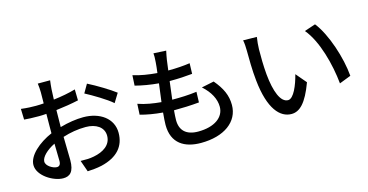

<svg xmlns="http://www.w3.org/2000/svg" viewBox="-84 -1203 3169 1654"><g transform="rotate(-15 1500.0 -376.0)"><path d="M422 -805H312C315 -787 318 -747 318 -726C318 -708 317 -672 317 -627C292 -625 269 -624 248 -624C211 -624 172 -625 115 -632L118 -536C151 -533 189 -531 250 -531C269 -531 291 -532 316 -534C315 -496 315 -458 315 -423C315 -403 315 -382 315 -361C197 -310 94 -221 94 -136C94 -40 227 40 314 40C373 40 412 9 412 -97C412 -137 409 -221 408 -304C474 -325 543 -337 613 -337C704 -337 773 -294 773 -217C773 -133 700 -89 616 -73C579 -65 536 -65 496 -66L532 36C569 34 614 31 659 21C806 -14 875 -97 875 -216C875 -344 763 -424 614 -424C553 -424 479 -413 406 -392C406 -442 407 -493 408 -543C477 -551 551 -563 609 -576L607 -674C552 -658 480 -644 410 -636C412 -672 413 -704 414 -728C416 -752 419 -786 422 -805ZM721 -695 677 -619C740 -586 860 -515 908 -471L957 -551C907 -590 795 -658 721 -695ZM192 -141C192 -181 244 -232 317 -268C318 -203 320 -145 320 -113C320 -80 306 -67 286 -67C252 -67 192 -101 192 -141Z M1454 -793 1342 -799C1344 -779 1344 -760 1341 -720C1339 -694 1336 -662 1331 -626C1257 -632 1179 -644 1118 -664L1113 -572C1174 -556 1249 -543 1321 -537L1300 -375C1232 -381 1160 -392 1095 -415L1090 -319C1147 -303 1217 -291 1290 -285C1286 -240 1283 -202 1283 -176C1283 -10 1394 53 1539 53C1746 53 1880 -45 1880 -195C1880 -281 1847 -351 1780 -430L1669 -407C1739 -345 1775 -275 1775 -207C1775 -113 1687 -48 1541 -48C1434 -48 1381 -101 1381 -192C1381 -213 1383 -244 1386 -279C1462 -279 1536 -282 1611 -289L1614 -383C1541 -373 1468 -371 1395 -371C1401 -423 1408 -480 1415 -532H1417C1499 -532 1556 -536 1618 -542L1621 -636C1568 -628 1501 -623 1427 -623C1432 -661 1436 -692 1439 -714C1443 -738 1447 -762 1454 -793Z M2239 -705 2117 -707C2123 -680 2125 -638 2125 -613C2125 -553 2126 -433 2136 -345C2163 -82 2256 14 2357 14C2430 14 2492 -45 2555 -216L2476 -309C2453 -218 2409 -109 2359 -109C2292 -109 2251 -215 2236 -372C2229 -450 2228 -534 2229 -597C2229 -624 2234 -676 2239 -705ZM2751 -680 2652 -647C2753 -527 2810 -305 2827 -133L2930 -173C2917 -335 2843 -564 2751 -680Z"/></g></svg>

Font: DAIFUKU Sans JP Medium
Style: Regular
Weight: 500
Designer: Original font ‘Source Han Sans JP’ : Ryoko NISHIZUKA  (kana, bopomofo & ideographs); Paul D. Hunt (Latin, Greek & Cyrill
Foundry: Daifuku
Version: Version 1.000